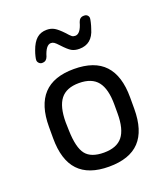

<svg xmlns="http://www.w3.org/2000/svg" viewBox="-113 -654 648 745"><g transform="rotate(-20 211.5 -282.0)"><path d="M44 -215V-168Q44 -78 85.5 -34Q127 10 211 10Q296 10 337.5 -34Q379 -78 379 -168V-215Q379 -304 337.5 -348.5Q296 -393 211 -393Q127 -393 85.5 -348.5Q44 -304 44 -215ZM312 -209V-173Q312 -108 288 -78Q264 -48 211 -48Q158 -48 136 -76Q114 -104 112 -174L111 -209Q111 -274 135 -304.5Q159 -335 211 -335Q264 -335 288 -304.5Q312 -274 312 -209ZM338 -557Q338 -564 333 -569Q328 -574 320 -574H318Q301 -574 295 -556Q283 -512 261 -512Q253 -512 247.5 -516Q242 -520 228 -536Q209 -556 195.5 -564Q182 -572 164 -572Q139 -572 122.5 -557.5Q106 -543 95 -512Q91 -501 88.5 -490.5Q86 -480 86 -475Q86 -468 91.5 -462.5Q97 -457 104 -457Q114 -457 119.5 -461.5Q125 -466 128 -474Q141 -518 162 -518Q169 -518 175 -514Q181 -510 192 -498Q214 -474 227 -466.5Q240 -459 259 -459Q312 -459 328 -516Q332 -527 335 -540Q338 -553 338 -557Z"/></g></svg>

Font: Beiruti
Style: Regular
Weight: 400
Version: Version 1.00